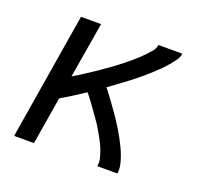

<svg xmlns="http://www.w3.org/2000/svg" viewBox="-98 -642 796 755"><g transform="rotate(20 300.0 -265.0)"><path d="M32 0 119 -530H203L164 -297Q178 -305 190.5 -313Q203 -321 216 -329.5Q229 -338 242 -346.5Q255 -355 267.5 -364Q280 -373 292.5 -381.5Q305 -390 317 -399.5Q329 -409 341.5 -418.5Q354 -428 365.5 -438Q377 -448 388.5 -458.5Q400 -469 410.5 -480Q421 -491 431 -503Q441 -515 443 -530H543Q541 -514 531 -500.5Q521 -487 510.5 -474.5Q500 -462 488 -450Q476 -438 464 -427Q452 -416 439.5 -405Q427 -394 414 -383.5Q401 -373 388 -363Q375 -353 361.5 -343Q348 -333 335 -323.5Q322 -314 308 -304Q319 -290 329 -276.5Q339 -263 349 -249Q359 -235 369 -221Q379 -207 388.5 -192.5Q398 -178 407 -163Q416 -148 424 -133Q432 -118 439.5 -102.5Q447 -87 453 -70.5Q459 -54 463 -36Q467 -18 464 0H380Q383 -16 379.5 -31Q376 -46 371 -60Q366 -74 359.5 -87.5Q353 -101 345.5 -114Q338 -127 330.5 -140Q323 -153 314.5 -165Q306 -177 297.5 -189Q289 -201 280.5 -213Q272 -225 263 -237Q254 -249 245 -260Q221 -244 197 -229Q173 -214 148 -199L115 0Z"/></g></svg>

Font: Iosevka Curly Extended Oblique
Style: Regular
Weight: 400
Width: 7
Italic angle: -9°
Monospace: yes
Designer: Belleve Invis
Foundry: Belleve Invis
Version: Version 11.1.0; ttfautohint (v1.8.3)